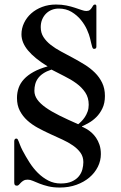

<svg xmlns="http://www.w3.org/2000/svg" viewBox="-20 -714 540 856"><path d="M375.5 -247.1Q375.5 -278.8 360.1 -301.8Q344.7 -324.7 320.6 -342.3Q296.4 -359.9 267.1 -374.3Q237.8 -388.7 209.5 -403.8Q187.5 -396.5 172.9 -386.7Q158.2 -377 149.4 -364.7Q140.6 -352.5 137 -338.6Q133.3 -324.7 133.3 -309.1Q133.3 -288.6 146.2 -270.3Q159.2 -252 184.1 -234.4Q209 -216.8 245.4 -198.7Q281.7 -180.7 328.6 -160.2Q335 -165 343 -173.1Q351.1 -181.2 358.4 -192.1Q365.7 -203.1 370.6 -216.8Q375.5 -230.5 375.5 -247.1ZM409.7 -505.9Q409.7 -496.1 399.4 -496.1Q396.5 -496.1 394.5 -498Q392.6 -500 390.9 -505.4Q389.2 -510.7 387 -520Q384.8 -529.3 381.3 -543.9Q377.9 -559.1 367.9 -581.5Q357.9 -604 340.8 -625Q323.7 -646 299.1 -660.9Q274.4 -675.8 241.7 -675.8Q225.6 -675.8 211.2 -670.2Q196.8 -664.6 185.8 -653.8Q174.8 -643.1 168.2 -627.7Q161.6 -612.3 161.6 -592.8Q161.6 -567.9 173.8 -548.8Q186 -529.8 206.3 -513.9Q226.6 -498 252.2 -484.4Q277.8 -470.7 304.7 -456.3Q331.5 -441.9 357.2 -426Q382.8 -410.2 403.1 -390.1Q423.3 -370.1 435.5 -344.7Q447.8 -319.3 447.8 -286.1Q447.8 -253.9 436.5 -230.7Q425.3 -207.5 409.2 -191.7Q393.1 -175.8 375.5 -166Q357.9 -156.2 345.7 -150.9V-148.9Q346.2 -148.9 352.3 -146.2Q358.4 -143.6 367.9 -137.9Q377.4 -132.3 388.2 -122.8Q398.9 -113.3 408.2 -99.9Q417.5 -86.4 423.6 -68.4Q429.7 -50.3 429.7 -26.9Q429.7 2.4 416.3 29.5Q402.8 56.6 378.7 77.1Q354.5 97.7 320.8 109.9Q287.1 122.1 246.6 122.1Q217.3 122.1 195.3 116.7Q173.3 111.3 156.5 104.7Q139.6 98.1 127 92.5Q114.3 86.9 103.5 86.9Q92.3 86.9 85.2 91.1Q78.1 95.2 73.2 100.3Q68.4 105.5 64.5 109.6Q60.5 113.8 55.7 113.8Q49.3 113.8 46.4 110.8Q43.5 107.9 43.5 99.1V-84Q43.5 -89.4 45.7 -92.8Q47.9 -96.2 52.7 -96.2Q56.6 -96.2 58.6 -93.3Q60.5 -90.3 63 -84.2Q65.4 -78.1 69.3 -67.9Q73.2 -57.6 80.6 -43Q94.7 -16.1 111.6 10.3Q128.4 36.6 149.4 57.4Q170.4 78.1 195.6 91.1Q220.7 104 250.5 104Q280.8 104 300.5 95Q320.3 85.9 331.5 72Q342.8 58.1 347.2 41.3Q351.6 24.4 351.6 8.8Q351.6 -15.1 338.9 -33Q326.2 -50.8 305.4 -65.2Q284.7 -79.6 258.1 -91.8Q231.4 -104 203.6 -116.7Q175.8 -129.4 149.2 -143.8Q122.6 -158.2 101.8 -177Q81.1 -195.8 68.4 -220.2Q55.7 -244.6 55.7 -276.9Q55.7 -301.3 63.2 -322.5Q70.8 -343.8 87.2 -361.3Q103.5 -378.9 129.4 -393.3Q155.3 -407.7 192.4 -418Q133.8 -454.1 104.7 -489.3Q75.7 -524.4 75.7 -561Q75.7 -587.4 87.2 -611.6Q98.6 -635.7 119.1 -654.1Q139.6 -672.4 168 -683.1Q196.3 -693.8 229.5 -693.8Q254.9 -693.8 276.1 -689.5Q297.4 -685.1 314.2 -679.4Q331.1 -673.8 343.8 -669.4Q356.4 -665 364.7 -665Q375 -665 380.4 -669.4Q385.7 -673.8 389.2 -679.4Q392.6 -685.1 395.5 -689.5Q398.4 -693.8 403.3 -693.8Q409.7 -693.8 409.7 -686Z"/></svg>

Font: XB Zar
Style: Italic
Weight: 400
Italic angle: -12°
Designer: Behnam
Foundry: Irmug
Version: Version 8.005 2009